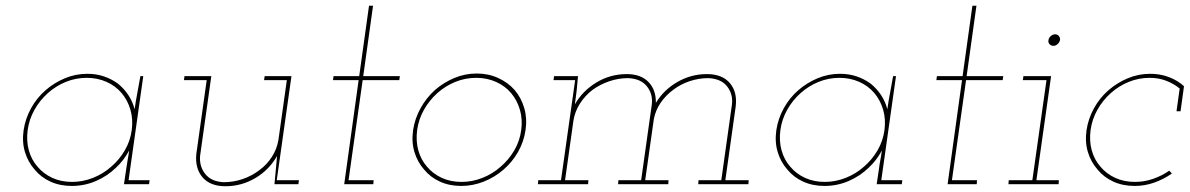

<svg xmlns="http://www.w3.org/2000/svg" viewBox="-20 -639 4127 666"><path d="M62 -188Q56 -147 66.5 -112Q77 -77 100 -51Q122 -24 155 -9Q188 6 229 6Q273 6 312.5 -11Q352 -28 382 -57Q396 -70 407.5 -85Q419 -100 428 -117Q426 -101 423 -85.5Q420 -70 418 -54L410 0H497L499 -14H426L477 -375H467Q462 -346 456.5 -317.5Q451 -289 447 -260Q440 -287 425 -309.5Q410 -332 389 -349Q367 -365 340.5 -374Q314 -383 283 -383Q242 -383 205 -367.5Q168 -352 138 -326Q108 -300 88 -264Q68 -228 62 -188ZM76 -188Q81 -225 99.5 -258Q118 -291 146 -316Q174 -341 208.5 -355Q243 -369 281 -369Q318 -369 349.5 -355Q381 -341 402 -316Q423 -291 432.5 -258Q442 -225 437 -188Q432 -150 413 -117.5Q394 -85 366 -61Q338 -36 302.5 -22Q267 -8 230 -8Q192 -8 161.5 -22Q131 -36 110 -61Q89 -85 80 -117.5Q71 -150 76 -188Z M932 0H1015L1017 -14H940L991 -375H898L896 -361H975L946 -155Q941 -123 923.5 -95.5Q906 -68 880 -49Q854 -29 822 -18Q790 -7 756 -7Q713 -9 692 -35.5Q671 -62 674 -98L713 -375H620L618 -361H697L661 -105Q656 -55 682.5 -24Q709 7 762 7Q818 7 866 -21.5Q914 -50 941 -98L937 -53Z M1260 -619 1226 -375H1137L1135 -361H1224L1174 0H1275L1276 -14H1189L1238 -361H1365L1367 -375H1240L1274 -619Z M1413 -188Q1407 -147 1417.5 -112Q1428 -77 1451 -51Q1473 -24 1506 -9Q1539 6 1580 6Q1620 6 1658 -9Q1696 -24 1727 -51Q1757 -77 1777 -112Q1797 -147 1803 -188Q1809 -228 1798.5 -264Q1788 -300 1765 -327Q1742 -353 1708 -368.5Q1674 -384 1634 -384Q1593 -384 1556 -368.5Q1519 -353 1489 -327Q1459 -300 1439 -264Q1419 -228 1413 -188ZM1427 -188Q1432 -225 1450.5 -258Q1469 -291 1497 -316Q1525 -341 1559.5 -355Q1594 -369 1632 -369Q1669 -369 1700.5 -355Q1732 -341 1753 -316Q1774 -291 1783.5 -258Q1793 -225 1788 -188Q1783 -150 1764 -117.5Q1745 -85 1717 -61Q1689 -36 1653.5 -22Q1618 -8 1581 -8Q1543 -8 1512.5 -22Q1482 -36 1461 -61Q1440 -85 1431 -117.5Q1422 -150 1427 -188Z M2403 -14 2402 0H2576L2577 -14H2496L2532 -270Q2538 -320 2511.5 -351Q2485 -382 2432 -382Q2377 -382 2329.5 -354.5Q2282 -327 2255 -282Q2256 -327 2229.5 -354.5Q2203 -382 2154 -382Q2097 -382 2049 -353Q2001 -324 1974 -277Q1976 -290 1977 -299.5Q1978 -309 1980 -322L1985 -375H1902L1900 -361H1975L1926 -14H1847L1846 0H2020L2021 -14H1940L1969 -220Q1974 -252 1991.5 -279.5Q2009 -307 2035 -327Q2061 -346 2093 -357Q2125 -368 2159 -368Q2203 -366 2224 -339.5Q2245 -313 2241 -277L2204 -14H2125L2124 0H2298L2299 -14H2218L2248 -226Q2254 -257 2272 -283Q2290 -309 2316 -328Q2341 -347 2372.5 -357.5Q2404 -368 2437 -368Q2481 -366 2502 -339.5Q2523 -313 2519 -277L2482 -14Z M2673 -188Q2667 -147 2677.5 -112Q2688 -77 2711 -51Q2733 -24 2766 -9Q2799 6 2840 6Q2884 6 2923.5 -11Q2963 -28 2993 -57Q3007 -70 3018.5 -85Q3030 -100 3039 -117Q3037 -101 3034 -85.5Q3031 -70 3029 -54L3021 0H3108L3110 -14H3037L3088 -375H3078Q3073 -346 3067.5 -317.5Q3062 -289 3058 -260Q3051 -287 3036 -309.5Q3021 -332 3000 -349Q2978 -365 2951.5 -374Q2925 -383 2894 -383Q2853 -383 2816 -367.5Q2779 -352 2749 -326Q2719 -300 2699 -264Q2679 -228 2673 -188ZM2687 -188Q2692 -225 2710.5 -258Q2729 -291 2757 -316Q2785 -341 2819.5 -355Q2854 -369 2892 -369Q2929 -369 2960.5 -355Q2992 -341 3013 -316Q3034 -291 3043.5 -258Q3053 -225 3048 -188Q3043 -150 3024 -117.5Q3005 -85 2977 -61Q2949 -36 2913.5 -22Q2878 -8 2841 -8Q2803 -8 2772.5 -22Q2742 -36 2721 -61Q2700 -85 2691 -117.5Q2682 -150 2687 -188Z M3353 -619 3319 -375H3230L3228 -361H3317L3267 0H3368L3369 -14H3282L3331 -361H3458L3460 -375H3333L3367 -619Z M3479 -14 3478 0H3652L3653 -14H3575L3626 -375H3530L3528 -361H3610L3561 -14ZM3617 -500Q3615 -492 3620.5 -486Q3626 -480 3634 -480Q3642 -480 3648.5 -486Q3655 -492 3657 -500Q3658 -508 3653 -514Q3648 -520 3640 -520Q3632 -520 3625 -514Q3618 -508 3617 -500Z M4045 -37 4036 -47Q4010 -29 3979.5 -18.5Q3949 -8 3917 -8Q3879 -8 3848.5 -22Q3818 -36 3797 -61Q3776 -85 3767 -117.5Q3758 -150 3763 -188Q3768 -225 3786.5 -258Q3805 -291 3833 -316Q3861 -341 3895.5 -355Q3930 -369 3968 -369Q3999 -369 4025 -359Q4051 -349 4072 -332L4061 -253H4075L4087 -340Q4065 -360 4035 -371.5Q4005 -383 3970 -383Q3929 -383 3892 -367.5Q3855 -352 3825 -326Q3795 -300 3775 -264Q3755 -228 3749 -188Q3743 -147 3753.5 -112Q3764 -77 3787 -51Q3809 -24 3842 -9Q3875 6 3916 6Q3951 6 3983.5 -5.5Q4016 -17 4045 -37Z"/></svg>

Font: Josefin Slab Thin
Style: Italic
Weight: 100
Italic angle: -12°
Designer: Santiago Orozco
Foundry: Typemade
Version: Version 2.000